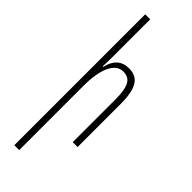

<svg xmlns="http://www.w3.org/2000/svg" viewBox="-323 -778 1030 1030"><g transform="rotate(45 191.5 -263.5)"><path d="M107 -760H69V233H106V-253C106 -383 141 -460 203 -460C254 -460 279 -428 279 -324V0H316V-327C316 -457 277 -494 212 -494C158 -494 123 -463 109 -401H105C106 -430 107 -458 107 -487Z"/></g></svg>

Font: Noto Sans Armenian ExtraCondensed ExtraLight
Style: Regular
Weight: 200
Width: 2
Designer: Monotype Design Team
Foundry: Monotype Imaging Inc.
Version: Version 2.008